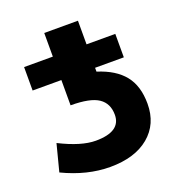

<svg xmlns="http://www.w3.org/2000/svg" viewBox="-134 -841 886 962"><g transform="rotate(-20 309.0 -360.0)"><path d="M55.7 -481.4V-606.4H209V-732.4H388.7V-606.4H542V-481.4H388.7V-460.9Q482.4 -431.6 528.3 -374.5Q574.2 -317.4 574.2 -222.7Q574.2 -114.3 498.5 -51.3Q422.9 11.7 291 11.7Q168.9 11.7 41 -49.8L78.1 -193.4Q190.4 -136.7 267.6 -136.7Q401.4 -136.7 401.4 -226.6Q401.4 -287.1 357.4 -316.9Q313.5 -346.7 209 -346.7V-481.4Z"/></g></svg>

Font: Gen Shin Gothic Heavy
Style: Bold
Weight: 900
Designer: [Source Han Sans]
Ryoko NISHIZUKA  (kana & ideographs); Paul D. Hunt (Latin, Greek & Cyrillic); Wenlong ZHANG  (bopomofo
Version: Version 1.002.20150607